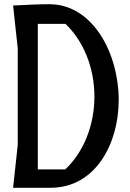

<svg xmlns="http://www.w3.org/2000/svg" viewBox="-20 -889 614 909"><path d="M214 -869C162 -869 126 -867 42 -863L64 -660V-203L42 0H219C432 0 542 -208 542 -416C542 -635 420 -869 214 -869ZM159 -776H290C373 -697 427 -572 427 -432C427 -291 373 -166 289 -87H159Z"/></svg>

Font: BackOut Medium
Style: Regular
Weight: 500
Designer: Frank Adebiaye
Foundry: Velvetyne Type Foundry
Version: Version 2.000;hotconv 1.0.109;makeotfexe 2.5.65596